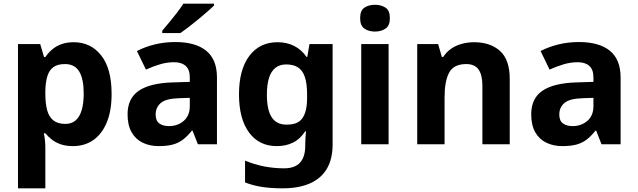

<svg xmlns="http://www.w3.org/2000/svg" viewBox="-20 -786 3476 1046"><path d="M382 -556Q474 -556 531 -484.5Q588 -413 588 -274Q588 -181 561 -117.5Q534 -54 487 -22Q440 10 378 10Q339 10 310.5 0Q282 -10 262 -26Q242 -42 227 -60H219Q223 -41 225 -20.5Q227 0 227 20V240H78V-546H199L220 -475H227Q242 -497 263 -515.5Q284 -534 313.5 -545Q343 -556 382 -556ZM334 -437Q295 -437 272 -421Q249 -405 238.5 -372.5Q228 -340 227 -291V-275Q227 -222 237 -185.5Q247 -149 271 -130Q295 -111 336 -111Q370 -111 392 -130Q414 -149 425 -186Q436 -223 436 -276Q436 -356 411.5 -396.5Q387 -437 334 -437Z M935 -557Q1045 -557 1103.5 -509.5Q1162 -462 1162 -364V0H1058L1029 -74H1025Q1002 -45 977.5 -26Q953 -7 921.5 1.5Q890 10 844 10Q796 10 757.5 -8.5Q719 -27 697 -65.5Q675 -104 675 -163Q675 -250 736 -291.5Q797 -333 919 -337L1014 -340V-364Q1014 -407 991.5 -427Q969 -447 929 -447Q889 -447 851 -435.5Q813 -424 775 -407L726 -508Q770 -531 823.5 -544Q877 -557 935 -557ZM956 -251Q884 -249 856 -225Q828 -201 828 -162Q828 -128 848 -113.5Q868 -99 900 -99Q948 -99 981 -127.5Q1014 -156 1014 -208V-253ZM1146 -756Q1132 -742 1109 -722Q1086 -702 1059.5 -680Q1033 -658 1007.5 -638.5Q982 -619 963 -606H864V-619Q880 -638 901.5 -663.5Q923 -689 944 -716.5Q965 -744 979 -766H1146Z M1492 -556Q1542 -556 1582 -536Q1622 -516 1650 -476H1654L1666 -546H1792V1Q1792 79 1761.5 132Q1731 185 1670 212.5Q1609 240 1519 240Q1461 240 1411.5 233Q1362 226 1315 208V89Q1365 110 1418.5 120.5Q1472 131 1528 131Q1586 131 1614.5 100Q1643 69 1643 7V-4Q1643 -21 1644.5 -39Q1646 -57 1647 -71H1643Q1615 -28 1576 -9Q1537 10 1488 10Q1391 10 1336.5 -64.5Q1282 -139 1282 -272Q1282 -406 1338 -481Q1394 -556 1492 -556ZM1539 -435Q1504 -435 1480.5 -416.5Q1457 -398 1445.5 -361.5Q1434 -325 1434 -270Q1434 -188 1460 -147.5Q1486 -107 1541 -107Q1570 -107 1591 -114.5Q1612 -122 1625.5 -139.5Q1639 -157 1646 -185Q1653 -213 1653 -253V-271Q1653 -330 1641 -366Q1629 -402 1604 -418.5Q1579 -435 1539 -435Z M2097 -546V0H1948V-546ZM2023 -760Q2056 -760 2080 -744.5Q2104 -729 2104 -687Q2104 -646 2080 -630Q2056 -614 2023 -614Q1989 -614 1965.5 -630Q1942 -646 1942 -687Q1942 -729 1965.5 -744.5Q1989 -760 2023 -760Z M2563 -556Q2651 -556 2704 -508.5Q2757 -461 2757 -356V0H2608V-319Q2608 -378 2587 -407.5Q2566 -437 2520 -437Q2452 -437 2427 -390.5Q2402 -344 2402 -257V0H2253V-546H2367L2387 -476H2395Q2413 -504 2439 -521.5Q2465 -539 2497 -547.5Q2529 -556 2563 -556Z M3134 -557Q3244 -557 3302.5 -509.5Q3361 -462 3361 -364V0H3257L3228 -74H3224Q3201 -45 3176.5 -26Q3152 -7 3120.5 1.5Q3089 10 3043 10Q2995 10 2956.5 -8.5Q2918 -27 2896 -65.5Q2874 -104 2874 -163Q2874 -250 2935 -291.5Q2996 -333 3118 -337L3213 -340V-364Q3213 -407 3190.5 -427Q3168 -447 3128 -447Q3088 -447 3050 -435.5Q3012 -424 2974 -407L2925 -508Q2969 -531 3022.5 -544Q3076 -557 3134 -557ZM3155 -251Q3083 -249 3055 -225Q3027 -201 3027 -162Q3027 -128 3047 -113.5Q3067 -99 3099 -99Q3147 -99 3180 -127.5Q3213 -156 3213 -208V-253Z"/></svg>

Font: Noto Sans Devanagari
Style: Bold
Weight: 700
Version: Version 2.003